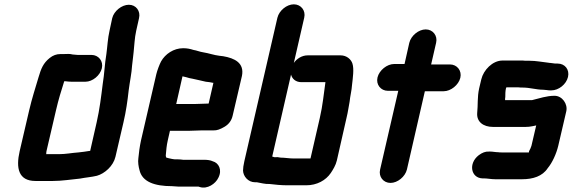

<svg xmlns="http://www.w3.org/2000/svg" viewBox="-20 -792 2649 888"><path d="M403 -538H339C333 -538 321 -540 316 -540C302 -544 290 -542 275 -542H260C241 -542 225 -536 210 -524C180 -500 170 -475 158 -434C143 -383 128 -338 115 -282L71 -93C53 -15 65 45 144 45H224C268 45 307 38 350 34C375 29 403 27 428 21C464 11 504 -24 514 -67L551 -226C563 -277 570 -327 575 -373C580 -413 589 -454 591 -490L595 -524C596 -534 597 -543 598 -551C602 -585 602 -614 610 -650L623 -708C631 -741 609 -770 576 -770C543 -770 507 -741 499 -708L487 -652C478 -613 477 -578 472 -542C464 -496 463 -451 455 -403C448 -347 441 -287 427 -226L397 -94H394C376 -91 361 -89 342 -87C312 -85 285 -79 252 -79H193L194 -81C194 -85 194 -89 195 -93L239 -282C250 -330 263 -372 277 -416H284C293 -415 302 -414 311 -414H375C408 -414 443 -443 451 -476C459 -509 436 -538 403 -538Z M881 -311H795L824 -439L841 -435C851 -432 861 -429 870 -428C891 -424 912 -418 932 -414L949 -412L965 -409H967L945 -313H943C931 -313 896 -311 881 -311ZM915 -189H968C982 -188 999 -194 1019 -206C1039 -218 1051 -235 1056 -257L1099 -441C1111 -501 1065 -523 1012 -532L995 -534C969 -537 946 -546 920 -550C905 -552 889 -559 875 -561C859 -566 846 -569 827 -569C783 -569 744 -542 725 -508C718 -495 707 -466 703 -449L632 -142C626 -114 622 -84 620 -61C617 -43 621 -20 625 -6C637 49 695 69 775 69C784 69 795 71 805 71H898L904 73C939 84 977 58 990 30C1009 -7 991 -39 964 -46C954 -51 939 -53 925 -53H827C819 -54 812 -55 803 -55H789C783 -56 778 -56 775 -57L761 -60C756 -61 753 -62 750 -63H749C748 -65 746 -72 747 -76C749 -97 750 -117 756 -143L766 -187H852C867 -187 901 -189 915 -189Z M1374 -412H1485V-411C1477 -357 1473 -306 1459 -246L1416 -59H1339C1318 -59 1296 -63 1278 -63C1269 -65 1260 -66 1249 -65C1246 -66 1243 -67 1239 -68L1326 -447C1331 -428 1347 -412 1374 -412ZM1339 -772C1306 -772 1271 -743 1263 -710L1110 -46C1106 -28 1104 -14 1104 -3C1105 23 1127 51 1160 51H1168C1187 54 1205 60 1227 59C1251 62 1281 65 1310 65H1396C1446 65 1487 42 1510 8C1520 -7 1533 -28 1538 -50L1582 -244C1586 -261 1589 -275 1591 -288L1597 -322C1599 -345 1607 -376 1608 -398C1612 -433 1618 -473 1610 -498C1604 -517 1584 -536 1555 -536H1403C1376 -536 1352 -520 1339 -501L1387 -710C1395 -743 1372 -772 1339 -772Z M1873 -594 1851 -496H1803C1770 -496 1734 -467 1726 -434C1718 -401 1741 -372 1774 -372H1822L1738 -8C1730 25 1753 54 1786 54C1819 54 1854 25 1862 -8L1945 -370H2032C2065 -370 2101 -399 2109 -432C2117 -465 2094 -494 2061 -494H1974L1997 -594C2005 -627 1982 -656 1949 -656C1916 -656 1881 -627 1873 -594Z M2559 -498H2548C2539 -499 2532 -500 2525 -501C2523 -501 2520 -501 2516 -502C2487 -505 2460 -511 2429 -511H2410C2403 -512 2396 -512 2389 -512H2304C2258 -512 2216 -468 2206 -425L2196 -383C2187 -342 2191 -307 2187 -269C2184 -229 2215 -205 2260 -205H2411C2421 -205 2432 -206 2441 -208L2451 -210C2454 -211 2458 -211 2460 -212L2438 -118C2436 -110 2431 -100 2427 -93L2426 -87H2299C2294 -87 2289 -87 2284 -88C2271 -88 2259 -91 2248 -91H2242C2225 -92 2210 -86 2194 -74C2145 -36 2158 31 2211 33H2217C2233 33 2252 37 2270 37H2395C2445 37 2489 23 2513 -14C2534 -39 2553 -80 2562 -118L2599 -277C2607 -311 2580 -349 2545 -349C2507 -349 2475 -337 2441 -329H2316C2316 -335 2316 -340 2317 -343C2317 -355 2317 -370 2320 -383L2322 -388H2378C2385 -387 2391 -387 2398 -387C2431 -387 2460 -377 2492 -377C2502 -377 2514 -374 2524 -374H2530C2564 -374 2599 -402 2607 -436C2615 -470 2593 -498 2559 -498Z"/></svg>

Font: Electronic
Style: ThkIt
Weight: 900
Version: Version 1.011